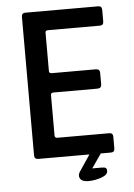

<svg xmlns="http://www.w3.org/2000/svg" viewBox="-54 -684 588 841"><g transform="rotate(-5 240.0 -263.5)"><path d="M410 -558H182Q170 -558 170 -548V-379Q170 -369 182 -369H375Q393 -369 393 -352V-301Q393 -284 375 -284H182Q170 -284 170 -274V-96Q170 -85 182 -85H410Q426 -85 426 -68V-17Q426 0 410 0H365L322 62H363Q377 62 381.5 65.5Q386 69 386 79Q386 96 357.5 106Q329 116 300.5 116Q272 116 264 100.5Q256 85 270 67L315 0H90Q73 0 73 -17V-626Q73 -643 90 -643H410Q426 -643 426 -626V-575Q426 -558 410 -558Z"/></g></svg>

Font: Rajdhani Semibold
Style: Regular
Weight: 600
Designer: Satya Rajpurohit, Jyotish Sonowal
Foundry: Indian Type Foundry
Version: Version 1.200;PS 1.0;hotconv 1.0.78;makeotf.lib2.5.61930; tt